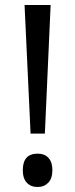

<svg xmlns="http://www.w3.org/2000/svg" viewBox="-20 -785 301 766"><path d="M102 -252 78 -765H182L159 -252ZM130 -39Q103 -39 87 -56Q71 -73 71 -106Q71 -172 130 -172Q158 -172 173.5 -155Q189 -138 189 -106Q189 -73 172.5 -56Q156 -39 130 -39Z"/></svg>

Font: Noto Sans Tamil UI SemiCondensed
Style: Regular
Weight: 400
Width: 4
Designer: Jelle Bosma - Monotype Design Team
Foundry: Monotype Imaging Inc.
Version: Version 2.004